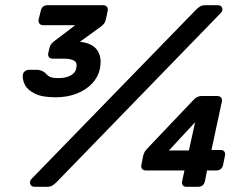

<svg xmlns="http://www.w3.org/2000/svg" viewBox="-20 -720 933 740"><path d="M194 -345Q143 -345 114.5 -359Q86 -373 76 -393Q66 -413 68 -432Q70 -442 77.5 -446.5Q85 -451 89 -451H122Q130 -451 137 -448.5Q144 -446 149 -443Q156 -438 160.5 -432.5Q165 -427 174.5 -423Q184 -419 207 -419Q233 -419 252 -429Q271 -439 274 -457Q279 -479 265 -486.5Q251 -494 226 -494H183Q173 -494 168.5 -500Q164 -506 166 -515L171 -537Q173 -544 176.5 -549Q180 -554 186 -559L270 -623H147Q137 -623 132 -629Q127 -635 129 -645L137 -678Q142 -700 163 -700H377Q387 -700 392 -694Q397 -688 395 -678L389 -649Q387 -639 383 -632Q379 -625 367 -616L288 -559Q335 -554 354.5 -527Q374 -500 365 -455Q358 -422 334.5 -397.5Q311 -373 275 -359Q239 -345 194 -345ZM114 0Q100 0 96.5 -11Q93 -22 102 -31L734 -681Q743 -690 751 -695Q759 -700 772 -700H818Q833 -700 836.5 -689.5Q840 -679 830 -669L199 -19Q190 -10 182 -5Q174 0 160 0ZM699 0Q689 0 684.5 -6Q680 -12 682 -22L691 -63H543Q532 -63 527.5 -69Q523 -75 525 -85L532 -121Q533 -123 536 -131Q539 -139 551 -151L723 -332Q733 -343 741 -346.5Q749 -350 756 -350H817Q827 -350 832 -344Q837 -338 835 -328L795 -142H830Q840 -142 844.5 -136Q849 -130 847 -120L840 -85Q835 -63 813 -63H778L770 -22Q765 0 743 0ZM631 -140H708L732 -249Z"/></svg>

Font: Rubik Medium
Style: Italic
Weight: 500
Italic angle: -12°
Designer: Hubert and Fischer
Foundry: Hubert and Fischer
Version: Version 2.300;gftools[0.9.30]